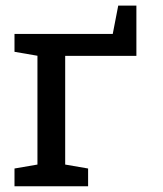

<svg xmlns="http://www.w3.org/2000/svg" viewBox="-20 -646 564 666"><path d="M30.3 0V-61.5L109.9 -75.2V-452.6L30.3 -466.3V-528.3H109.9H371.1L390.1 -626.5H453.1V-452.1H206.1V-75.2L285.6 -61.5V0Z"/></svg>

Font: Roboto Slab LO
Style: Regular
Weight: 400
Designer: Google
Version: Version 2.000